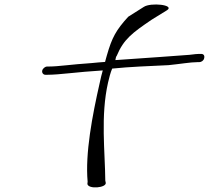

<svg xmlns="http://www.w3.org/2000/svg" viewBox="-20 -740 911 837"><path d="M164 -432C162 -422 169 -414 178 -414H186C240 -414 313 -426 428 -433C423 -416 419 -399 415 -380C382 -235 351 -71 362 52L361 62C365 86 444 79 441 57L439 47C438 -78 418 -235 451 -380C456 -401 461 -422 469 -441C546 -449 632 -452 715 -456C765 -461 811 -469 839 -469H848C858 -469 868 -476 870 -486C873 -497 868 -505 857 -505H848C842 -505 828 -504 806 -501C761 -497 609 -487 483 -478C485 -485 484 -491 489 -497C519 -569 557 -597 641 -654L709 -696C742 -719 637 -730 607 -710L539 -667C486 -609 468 -576 446 -499C443 -490 441 -480 438 -470C420 -469 400 -467 379 -465C288 -459 235 -450 193 -450H186C176 -450 166 -441 164 -432Z"/></svg>

Font: Stray Cat
Style: UltExtObl
Weight: 400
Version: Version 1.0